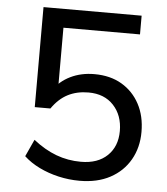

<svg xmlns="http://www.w3.org/2000/svg" viewBox="-52 -751 703 807"><g transform="rotate(5 300.0 -348.0)"><path d="M313 9Q268 9 224.5 -1Q181 -11 143 -29.5Q105 -48 77 -74L110 -146Q158 -108 207.5 -89.5Q257 -71 312 -71Q383 -71 423.5 -110Q464 -149 464 -214Q464 -280 425 -322Q386 -364 319 -364Q270 -364 232 -344.5Q194 -325 165 -283H99V-705H513V-626H190V-359H164Q191 -399 236 -421Q281 -443 337 -443Q404 -443 452.5 -414.5Q501 -386 528 -335.5Q555 -285 555 -218Q555 -152 525.5 -100.5Q496 -49 442 -20Q388 9 313 9Z"/></g></svg>

Font: Nunito Sans 12pt ExtraLight Medium
Style: Regular
Weight: 500
Version: Version 3.101;gftools[0.9.27]